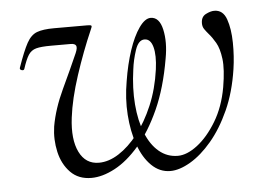

<svg xmlns="http://www.w3.org/2000/svg" viewBox="-38 -444 693 504"><g transform="rotate(-5 308.0 -191.5)"><path d="M184 13Q150 13 129 -8.5Q108 -30 100.5 -63Q93 -96 98 -130Q106 -176 129.5 -226Q153 -276 171 -317Q177 -331 174 -336.5Q171 -342 160 -342H108Q82 -342 69 -338.5Q56 -335 48.5 -323.5Q41 -312 33 -287Q31 -283 25.5 -285Q20 -287 22 -292Q37 -335 48 -355Q59 -375 75 -381Q91 -387 120 -387H208Q217 -387 218.5 -385Q220 -383 216 -375Q192 -320 172 -259Q152 -198 146 -149Q139 -92 155.5 -58.5Q172 -25 207 -25Q233 -25 259.5 -42Q286 -59 310 -89.5Q334 -120 352 -162.5Q370 -205 377 -256Q382 -293 376 -315Q370 -337 354 -337Q338 -337 329.5 -311.5Q321 -286 318 -261Q311 -212 314.5 -169Q318 -126 331 -93.5Q344 -61 365.5 -43Q387 -25 415 -25Q439 -25 466.5 -46Q494 -67 517 -105Q540 -143 549 -194Q557 -241 553.5 -268.5Q550 -296 541 -311.5Q532 -327 523 -337Q517 -344 512.5 -350.5Q508 -357 508 -366Q508 -383 520.5 -389.5Q533 -396 543 -396Q566 -396 575 -370.5Q584 -345 584.5 -308.5Q585 -272 580 -239Q571 -179 550 -132.5Q529 -86 501.5 -53.5Q474 -21 445 -4Q416 13 392 13Q364 13 342.5 -8Q321 -29 308.5 -64.5Q296 -100 293 -143.5Q290 -187 298 -232Q305 -276 317 -312Q329 -348 344.5 -370Q360 -392 375 -392Q398 -392 405.5 -358.5Q413 -325 405 -282Q392 -206 367 -150.5Q342 -95 310.5 -58.5Q279 -22 246 -4.5Q213 13 184 13Z"/></g></svg>

Font: Cormorant Garamond Light
Style: Italic
Weight: 300
Italic angle: -10°
Designer: Christian Thalmann (Catharsis Fonts)
Foundry: Catharsis Fonts
Version: Version 4.001